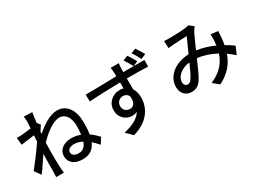

<svg xmlns="http://www.w3.org/2000/svg" viewBox="-53 -1554 3106 2340"><g transform="rotate(-30 1500.0 -383.5)"><path d="M378 -652C385 -716 393 -769 398 -794L281 -798C286 -771 286 -743 286 -718C286 -707 284 -675 281 -632C233 -625 182 -620 151 -617C123 -614 102 -615 77 -616L87 -514C148 -522 228 -534 274 -539L269 -453C216 -373 108 -230 53 -162L115 -75C158 -131 215 -219 261 -286C258 -174 257 -120 257 -27C257 -11 255 21 254 38H362C359 18 357 -10 356 -29C351 -120 352 -189 352 -276C352 -311 353 -349 355 -389C440 -480 557 -572 649 -572C729 -572 783 -499 783 -382C783 -338 781 -296 776 -257C737 -272 694 -281 646 -281C538 -281 463 -220 463 -137C463 -30 546 13 647 13C747 13 806 -33 841 -114C868 -90 895 -63 922 -32L974 -114C942 -149 907 -181 867 -209C876 -257 879 -311 879 -371C879 -541 804 -661 666 -661C561 -661 446 -579 363 -507C363 -510 364 -512 364 -515L365 -531C366 -534 366 -536 366 -539C382 -564 400 -591 413 -610ZM641 -76C590 -76 549 -94 549 -141C549 -177 591 -202 638 -202C679 -202 718 -192 757 -171C736 -111 701 -76 641 -76Z M1944 -719C1924 -756 1894 -802 1870 -837L1803 -809C1830 -774 1854 -730 1875 -689ZM1816 -691C1797 -727 1768 -775 1744 -810L1676 -782C1701 -746 1727 -701 1748 -661H1602C1602 -681 1602 -699 1603 -711C1603 -724 1606 -770 1609 -783H1494C1498 -768 1501 -737 1502 -710C1503 -699 1504 -681 1504 -660C1363 -657 1180 -652 1068 -652L1070 -555C1195 -564 1352 -569 1505 -572L1506 -488C1493 -493 1475 -495 1452 -495C1352 -495 1267 -421 1267 -317C1267 -203 1353 -144 1434 -144C1455 -144 1478 -149 1502 -158C1454 -82 1364 -41 1247 -14L1332 70C1567 3 1637 -155 1637 -286C1637 -337 1625 -381 1602 -418C1602 -463 1602 -520 1601 -573C1746 -573 1838 -571 1898 -568L1899 -661C1870 -662 1813 -661 1749 -661ZM1361 -319C1361 -378 1405 -411 1451 -411C1484 -411 1511 -397 1527 -365C1540 -271 1501 -231 1451 -231C1403 -231 1361 -263 1361 -319Z M2949 -257C2918 -278 2880 -304 2835 -329C2846 -386 2852 -448 2855 -517L2753 -528C2755 -495 2755 -462 2753 -430C2752 -412 2750 -393 2747 -374C2674 -407 2591 -435 2502 -447C2542 -535 2581 -630 2607 -672C2615 -687 2625 -697 2636 -709L2574 -759C2529 -741 2353 -738 2300 -738C2279 -738 2249 -738 2222 -741L2226 -639C2251 -642 2282 -645 2303 -646C2348 -649 2452 -655 2492 -655C2465 -599 2432 -524 2400 -452C2204 -444 2067 -331 2067 -181C2067 -89 2127 -34 2206 -34C2266 -34 2307 -55 2344 -111C2381 -166 2426 -274 2464 -360C2560 -349 2645 -318 2725 -275C2693 -175 2623 -73 2468 -9L2552 60C2691 -12 2765 -102 2808 -223C2843 -199 2874 -174 2903 -149ZM2264 -172C2244 -145 2229 -138 2208 -138C2181 -138 2159 -160 2159 -195C2159 -271 2232 -345 2359 -361C2327 -289 2295 -215 2264 -172Z"/></g></svg>

Font: Spoqa Han Sans Neo Medium
Style: Regular
Weight: 500
Designer: [Spoqa Han Sans Neo] Dong-huui Kim  Younghwa Kang  Yujin Lee  [Noto Sans] Ryoko NISHIZUKA  (kana & ideographs); Paul D. 
Foundry: Spoqa (http://www.spoqa-han-sans.com)
Version: Version 1.000